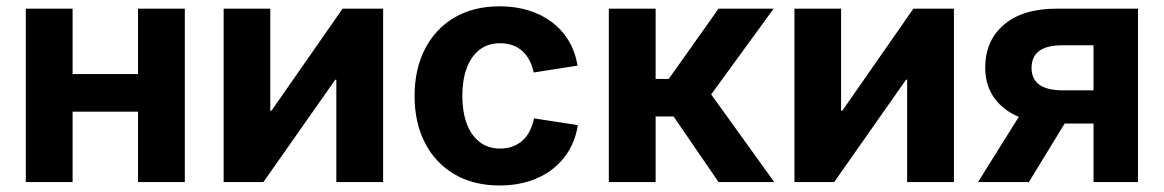

<svg xmlns="http://www.w3.org/2000/svg" viewBox="-20 -568 3631 599"><path d="M451.2 -336.9V-219.7H165.5V-336.9ZM206.5 -541V0H60.5V-541ZM556.6 -541V0H410.6V-541Z M1175.3 0H1029.3V-319.3H1025.9L801.8 0H677.7V-541H823.2V-222.7H827.1L1048.8 -541H1175.3Z M1539.1 10.7Q1457.5 10.7 1397.9 -24.2Q1338.4 -59.1 1305.9 -122.1Q1273.4 -185.1 1273.4 -268.6Q1273.4 -352.1 1305.9 -415.3Q1338.4 -478.5 1397.9 -513.4Q1457.5 -548.3 1539.1 -548.3Q1588.4 -548.3 1629.6 -535.4Q1670.9 -522.5 1702.6 -498.3Q1734.4 -474.1 1754.6 -439.9Q1774.9 -405.8 1781.7 -363.3L1645 -341.8Q1640.6 -362.8 1631.8 -379.6Q1623 -396.5 1609.9 -408.4Q1596.7 -420.4 1579.3 -426.8Q1562 -433.1 1540.5 -433.1Q1502 -433.1 1475.6 -412.4Q1449.2 -391.6 1435.8 -354.7Q1422.4 -317.9 1422.4 -269Q1422.4 -220.2 1435.8 -183.3Q1449.2 -146.5 1475.6 -125.5Q1502 -104.5 1540.5 -104.5Q1562 -104.5 1579.6 -111.1Q1597.2 -117.7 1610.6 -129.9Q1624 -142.1 1632.8 -159.7Q1641.6 -177.2 1646 -198.7L1782.7 -177.7Q1775.9 -134.3 1755.6 -99.6Q1735.4 -64.9 1703.6 -40.3Q1671.9 -15.6 1630.1 -2.4Q1588.4 10.7 1539.1 10.7Z M1879.4 0V-541H2025.4V-321.8H2066.4L2221.7 -541H2393.6L2198.7 -273.4L2395.5 0H2221.7L2081.5 -204.6H2025.4V0Z M2956.1 0H2810.1V-319.3H2806.6L2582.5 0H2458.5V-541H2604V-222.7H2607.9L2829.6 -541H2956.1Z M3530.3 0H3391.6V-426.8H3296.4Q3245.6 -426.8 3221.9 -408.9Q3198.2 -391.1 3198.2 -356Q3198.2 -321.8 3222.2 -304Q3246.1 -286.1 3297.9 -286.1H3449.2V-182.6H3281.7Q3172.4 -182.6 3113 -230Q3053.7 -277.3 3053.7 -357.4Q3053.7 -440.9 3112.1 -491Q3170.4 -541 3277.3 -541H3530.3ZM3189.9 0H3031.2L3185.1 -246.1H3340.3Z"/></svg>

Font: Inter 17pt
Style: Bold
Weight: 700
Version: Version 4.001;git-66647c0bb